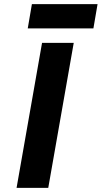

<svg xmlns="http://www.w3.org/2000/svg" viewBox="-20 -907 491 927"><path d="M60 0 183 -700H336L213 0ZM114 -770 134 -887H451L431 -770Z"/></svg>

Font: Overpass Black
Style: Italic
Weight: 900
Italic angle: -10°
Designer: Delve Withrington, Dave Bailey, Thomas Jockin
Foundry: Delve Fonts LLC
Version: Version 4.000